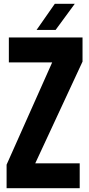

<svg xmlns="http://www.w3.org/2000/svg" viewBox="-20 -999 473 1019"><path d="M15 0V-125L257 -668H27V-800H418V-672L167 -132H403V0ZM174 -840 271 -979H377L275 -840Z"/></svg>

Font: Big Shoulders Text Thin Black
Style: Regular
Weight: 900
Version: Version 2.002